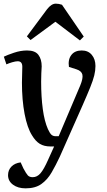

<svg xmlns="http://www.w3.org/2000/svg" viewBox="-20 -801 583 1050"><path d="M307 56Q285 103 262 142.5Q239 182 206 205.5Q173 229 120 229Q78 229 51 209Q24 189 24 157Q24 129 42.5 110Q61 91 93 87L108 120Q123 148 132 158Q141 168 159 168Q183 168 201.5 146.5Q220 125 243 73L276 0H257Q221 0 197.5 -14.5Q174 -29 155 -61Q129 -102 114.5 -178Q100 -254 100 -349Q100 -366 101 -393Q102 -420 102 -436Q102 -466 77 -466Q65 -466 46.5 -460.5Q28 -455 15 -449L1 -491Q19 -500 56 -512.5Q93 -525 128 -525Q172 -525 190 -501Q208 -477 208 -438Q207 -421 206 -400.5Q205 -380 205 -355Q205 -271 214 -204.5Q223 -138 242 -95Q253 -71 262 -63.5Q271 -56 285 -56H301L419 -334Q435 -373 430.5 -393Q426 -413 398 -422L357 -435Q351 -475 370 -500Q389 -525 427 -525Q462 -525 482 -501Q502 -477 502 -440Q502 -415 495.5 -388.5Q489 -362 473.5 -323.5Q458 -285 432 -226ZM438 -601 417 -580 283 -682 147 -582 127 -602 237 -750Q261 -781 285 -781Q302 -781 319 -775Z"/></svg>

Font: Literata 36pt Medium
Style: Italic
Weight: 500
Italic angle: -2°
Designer: Latin by Veronika Burian and Jose Scaglione. Greek by Irene Vlachou. Cyrillic by Vera Evstafieva
Foundry: TypeTogether
Version: Version 3.002